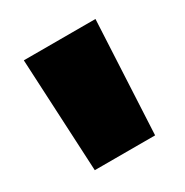

<svg xmlns="http://www.w3.org/2000/svg" viewBox="-85 -771 425 441"><g transform="rotate(-30 127.0 -550.0)"><path d="M47 -400 32 -700H222L207 -400Z"/></g></svg>

Font: MOST Montserrat Black
Style: Regular
Weight: 900
Designer: Julieta Ulanovsky
Foundry: Julieta Ulanovsky
Version: Version 8.000;March 11, 2024;FontCreator 15.0.0.2926 64-bit